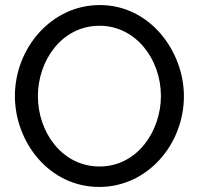

<svg xmlns="http://www.w3.org/2000/svg" viewBox="-20 -735 788 760"><path d="M39 -355C39 -173 174 5 373 5C565 5 708 -165 708 -354C708 -532 574 -715 375 -715C183 -715 39 -544 39 -355ZM374 -76C227 -76 130 -210 130 -355C130 -493 223 -633 374 -633C518 -633 617 -500 617 -355C617 -218 525 -76 374 -76Z"/></svg>

Font: FIGSv2-sans-serif Medium
Style: Regular
Weight: 500
Designer: Matt McInerney, Pablo Impallari, Rodrigo Fuenzalida,Mirko Velimirovic
Foundry: Matt McInerney, Pablo Impallari, Rodrigo Fuenzalida
Version: Version 4.021;hotconv 1.0.109;makeotfexe 2.5.65596